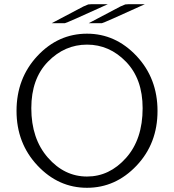

<svg xmlns="http://www.w3.org/2000/svg" viewBox="-20 -870 823 907"><path d="M58.1 -346.2Q58.1 -500 156.5 -605.5Q254.9 -710.9 391.1 -710.9Q525.9 -710.9 625 -605.5Q724.1 -500 724.1 -345.9Q724.1 -191.9 625 -87.4Q525.9 17.1 390.9 17.1Q255.9 17.1 157 -88.1Q58.1 -193.4 58.1 -346.2ZM127.9 -358.9Q127.9 -214.8 206.1 -125.5Q284.2 -36.1 391.1 -36.1Q497.1 -36.1 575.4 -124Q653.8 -211.9 653.8 -358.9Q653.8 -497.1 575.4 -578.1Q497.1 -659.2 391.1 -659.2Q285.2 -659.2 206.5 -578.6Q127.9 -498 127.9 -358.9ZM224.1 -760.3 374 -839.4 397 -849.1 412.1 -850.1H489.3Q294.4 -761.2 286.1 -760.3ZM398.9 -760.3 548.8 -839.4 571.8 -849.1 586.9 -850.1H664.1Q469.2 -761.2 460.9 -760.3Z"/></svg>

Font: CMU Bright
Style: Roman
Weight: 500
Version: Version 0.7.0